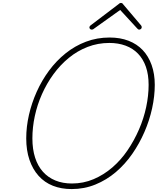

<svg xmlns="http://www.w3.org/2000/svg" viewBox="-20 -1271 1076 1310"><path d="M469 19Q398 19 341 -3.5Q284 -26 243.5 -71Q203 -116 181 -180.5Q159 -245 159 -327Q159 -406 177.5 -487Q196 -568 230.5 -645Q265 -722 314.5 -789Q364 -856 427.5 -907Q491 -958 566.5 -986.5Q642 -1015 728 -1015Q800 -1015 857 -993Q914 -971 953.5 -929.5Q993 -888 1014.5 -827.5Q1036 -767 1036 -692Q1036 -615 1018 -532.5Q1000 -450 965.5 -370.5Q931 -291 882 -220.5Q833 -150 770 -96.5Q707 -43 631 -12Q555 19 469 19ZM471 -19Q549 -19 618.5 -48.5Q688 -78 746.5 -128.5Q805 -179 850.5 -246Q896 -313 928.5 -388Q961 -463 977.5 -541Q994 -619 994 -692Q994 -762 975.5 -815Q957 -868 922 -904.5Q887 -941 837 -959.5Q787 -978 726 -978Q648 -978 578 -951Q508 -924 449.5 -876Q391 -828 345 -765Q299 -702 266.5 -629Q234 -556 217.5 -479Q201 -402 201 -327Q201 -253 219.5 -195.5Q238 -138 273 -99Q308 -60 358 -39.5Q408 -19 471 -19ZM606 -1069Q599 -1069 594.5 -1073.5Q590 -1078 590 -1084Q590 -1088 591.5 -1090.5Q593 -1093 597 -1097L788 -1242Q794 -1248 797.5 -1249.5Q801 -1251 805 -1251Q809 -1251 812.5 -1249.5Q816 -1248 820 -1242L943 -1097Q945 -1095 946 -1091.5Q947 -1088 947 -1085Q947 -1078 941.5 -1073.5Q936 -1069 930 -1069Q926 -1069 922.5 -1071Q919 -1073 916 -1077L800 -1203L625 -1078Q618 -1072 614.5 -1070.5Q611 -1069 606 -1069Z"/></svg>

Font: Playwrite BE VLG Thin
Style: Regular
Weight: 250
Designer: Veronika Burian, José Scaglione
Foundry: TypeTogether
Version: Version 1.002